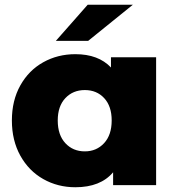

<svg xmlns="http://www.w3.org/2000/svg" viewBox="-20 -779 738 808"><path d="M637 -538V0H456V-54Q403 9 297 9Q223 9 162 -25.5Q101 -60 65.5 -124Q30 -188 30 -272Q30 -356 65.5 -419.5Q101 -483 162 -517Q223 -551 297 -551Q394 -551 447 -495V-538ZM450 -272Q450 -332 418.5 -366Q387 -400 337 -400Q287 -400 255 -366Q223 -332 223 -272Q223 -211 255 -176.5Q287 -142 337 -142Q386 -142 418 -176.5Q450 -211 450 -272ZM349 -759H539L351 -607H215Z"/></svg>

Font: Idrija
Style: Regular
Weight: 800
Designer: Julieta Ulanovsky
Foundry: Julieta Ulanovsky
Version: Version 7.200